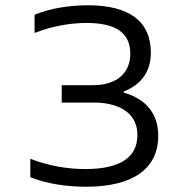

<svg xmlns="http://www.w3.org/2000/svg" viewBox="-20 -699 715 728"><path d="M338 -310C410 -310 501 -284 501 -187C501 -101 434 -58 303 -58C236 -58 165 -70 95 -97V-27C155 -3 230 9 307 9C485 9 580 -60 580 -184C580 -266 536 -323 449 -348V-352C520 -380 552 -432 552 -500C552 -617 471 -679 314 -679C241 -679 168 -667 111 -643V-574C175 -599 244 -612 308 -612C420 -612 474 -574 474 -495C474 -425 426 -376 332 -376H214V-310Z"/></svg>

Font: LT Wave Text Light
Style: Regular
Weight: 300
Designer: Daniel Lyons
Version: Version 2.5 (Glyphs App)